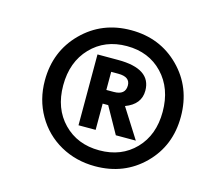

<svg xmlns="http://www.w3.org/2000/svg" viewBox="-83 -855 805 735"><g transform="rotate(15 319.0 -487.5)"><path d="M351.1 -756.8Q466.3 -756.8 543.2 -679.4Q620.1 -602.1 620.1 -485.8Q620.1 -370.6 543.2 -294.2Q466.3 -217.8 351.1 -217.8Q275.4 -217.8 213.6 -252.4Q151.9 -287.1 116.5 -348.6Q81.1 -410.2 81.1 -485.8Q81.1 -601.6 158.7 -679.2Q236.3 -756.8 351.1 -756.8ZM351.1 -280.8Q438.5 -280.8 493.2 -337.4Q547.9 -394 547.9 -485.8Q547.9 -578.6 493.2 -636.2Q438.5 -693.8 351.1 -693.8Q264.2 -693.8 209 -636.2Q153.8 -578.6 153.8 -485.8Q153.8 -394 209 -337.4Q264.2 -280.8 351.1 -280.8ZM462.9 -546.9Q462.9 -492.7 402.8 -470.2L477.1 -353H397.9L339.8 -457H317.9V-353H250V-633.8H332Q462.9 -633.8 462.9 -546.9ZM317.9 -583V-511.2H347.2Q393.1 -511.2 393.1 -548.8Q393.1 -583 346.2 -583Z"/></g></svg>

Font: FiraGO SemiBold
Style: Italic
Weight: 600
Italic angle: -8°
Designer: bBox Type GmbH
Foundry: bBox Type GmbH
Version: Version 1.001;PS 001.001;hotconv 1.0.88;makeotf.lib2.5.64775